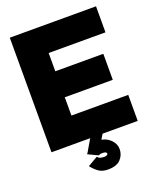

<svg xmlns="http://www.w3.org/2000/svg" viewBox="-167 -825 946 1138"><g transform="rotate(-20 306.0 -256.0)"><path d="M522.5 -443.4V-279.3H219.7V-164.1H578.1V0H34.2V-722.7H578.1V-558.6H219.7V-443.4ZM214.4 153.3 277.3 116.7Q285.6 127.4 297.6 130.1Q309.6 132.8 314.9 132.8Q342.3 132.8 342.3 120.1Q342.3 107.4 314.9 107.4Q309.6 107.4 303.2 108.6Q296.9 109.9 292 113.3L229 83.5L228.5 83Q231.4 79.1 233.4 76.7L278.3 0H356.4L337.4 31.2Q373 38.1 396.7 63.2Q420.4 88.4 420.4 120.1Q420.4 156.7 395.3 183.8Q370.1 210.9 314.9 210.9Q278.3 210.9 254.9 193.4Q231.4 175.8 214.4 153.3Z"/></g></svg>

Font: Giphurs Black
Style: Regular
Weight: 900
Version: Version 0.920; ttfautohint (v1.8.4.7-5d5b)